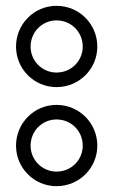

<svg xmlns="http://www.w3.org/2000/svg" viewBox="-20 -599 389 659"><path d="M174 -529C224.3 -529 264 -489.3 264 -439C264 -389.9 224.4 -350 174 -350C124.8 -350 85 -389.8 85 -439C85 -489.4 124.9 -529 174 -529ZM174 -579C97.1 -579 35 -516.6 35 -439C35 -362.2 97.2 -300 174 -300C251.6 -300 314 -362.1 314 -439C314 -516.7 251.7 -579 174 -579ZM174 -189C224.3 -189 264 -149.3 264 -99C264 -49.9 224.4 -10 174 -10C124.8 -10 85 -49.8 85 -99C85 -149.4 124.9 -189 174 -189ZM174 -239C97.1 -239 35 -176.6 35 -99C35 -22.2 97.2 40 174 40C251.6 40 314 -22.1 314 -99C314 -176.7 251.7 -239 174 -239Z"/></svg>

Font: Hussar Techniczny
Style: Bold 
Weight: 700
Foundry: Cannot Into Space Fonts
Version: Version 0.77